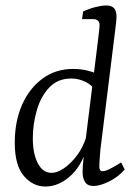

<svg xmlns="http://www.w3.org/2000/svg" viewBox="-20 -673 495 702"><path d="M322 7Q300 7 291 -7.5Q282 -22 282 -43Q282 -58 283.5 -74Q285 -90 288 -121L338 -523Q340 -541 342 -557.5Q344 -574 344 -582Q344 -593 337.5 -598Q331 -603 322 -603H280L284 -631Q308 -642 330.5 -647.5Q353 -653 368 -653Q388 -653 397 -643Q406 -633 406 -612Q406 -604 404.5 -591Q403 -578 401 -561L347 -125Q346 -110 344.5 -92.5Q343 -75 343 -65Q343 -47 355 -47Q365 -47 381 -55Q397 -63 423 -79L436 -53Q411 -25 378 -9Q345 7 322 7ZM146 9Q100 9 67 -30Q34 -69 34 -151Q34 -230 61 -290.5Q88 -351 136 -386Q184 -421 247 -421Q277 -421 303.5 -414Q330 -407 353 -395L338 -329Q319 -361 293 -373.5Q267 -386 241 -386Q191 -386 160 -353Q129 -320 114.5 -269.5Q100 -219 100 -167Q100 -112 118 -76.5Q136 -41 169 -41Q189 -41 213.5 -57.5Q238 -74 260.5 -103.5Q283 -133 295 -171L306 -164Q287 -77 242 -34Q197 9 146 9Z"/></svg>

Font: Yrsa Light
Style: Italic
Weight: 300
Italic angle: -7.10001°
Designer: Anna Giedrys (Yrsa+Rasa design), David Brezina (Yrsa art-direction, Rasa art-direction, design)
Foundry: Rosetta Type Foundry
Version: Version 2.004